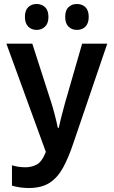

<svg xmlns="http://www.w3.org/2000/svg" viewBox="-20 -933 570 963"><path d="M124 10Q102 10 81 7Q60 4 40 -2V-104Q72 -94 108 -94Q138 -94 164 -107.5Q190 -121 210 -171L12 -714H142L237 -419Q246 -391 255 -356Q264 -321 270 -292H275Q281 -321 289.5 -354Q298 -387 306 -416L392 -714H518L348 -215Q324 -143 296.5 -92.5Q269 -42 228.5 -16Q188 10 124 10ZM366 -783Q340 -783 323.5 -799.5Q307 -816 307 -848Q307 -881 323.5 -897Q340 -913 366 -913Q392 -913 408.5 -897Q425 -881 425 -848Q425 -816 408.5 -799.5Q392 -783 366 -783ZM164 -783Q138 -783 121.5 -799.5Q105 -816 105 -848Q105 -881 121.5 -897Q138 -913 164 -913Q189 -913 206 -897Q223 -881 223 -848Q223 -816 206 -799.5Q189 -783 164 -783Z"/></svg>

Font: Noto Sans Mono Condensed SemiBold
Style: Regular
Weight: 600
Width: 3
Designer: Monotype Design Team
Foundry: Monotype Imaging Inc.
Version: Version 2.014